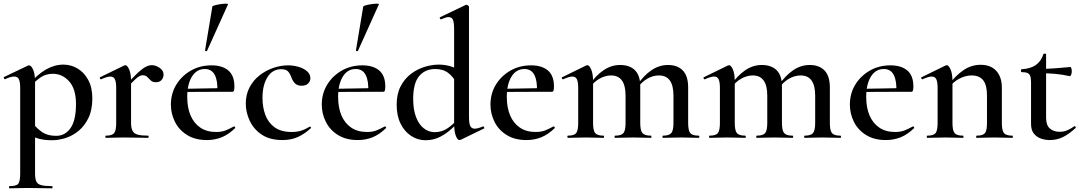

<svg xmlns="http://www.w3.org/2000/svg" viewBox="-24 -751 5891 1046"><path d="M28 275Q25 275 25 269Q25 263 28 263Q65 263 75.5 250Q86 237 86 194V-271Q86 -304 79 -319Q72 -334 53 -334Q44 -334 31.5 -330.5Q19 -327 5 -320Q1 -318 -2 -323.5Q-5 -329 -3 -331L129 -394Q131 -395 134 -395Q146 -395 156.5 -371.5Q167 -348 167 -304V194Q167 222 173.5 237Q180 252 200 257.5Q220 263 260 263Q262 263 262 269Q262 275 260 275Q232 275 198 274Q164 273 126 273Q99 273 73 274Q47 275 28 275ZM260 13Q221 13 193 6Q165 -1 128 -18L155 -79Q179 -49 207.5 -30Q236 -11 282 -11Q331 -11 360.5 -53.5Q390 -96 390 -184Q390 -266 353 -307.5Q316 -349 264 -349Q224 -349 195 -328Q166 -307 138 -277L129 -287Q180 -346 226.5 -372.5Q273 -399 322 -399Q363 -399 399 -377.5Q435 -356 457 -315Q479 -274 479 -215Q479 -152 458 -108.5Q437 -65 404 -38Q371 -11 333 1Q295 13 260 13Z M667 -271 660 -283Q698 -328 724.5 -352.5Q751 -377 769 -386.5Q787 -396 803 -396Q824 -396 845.5 -381.5Q867 -367 867 -345Q867 -327 856 -315Q845 -303 825 -303Q807 -303 797 -313Q787 -323 778 -332Q769 -341 753 -341Q745 -341 736 -336.5Q727 -332 711 -317Q695 -302 667 -271ZM553 0Q550 0 550 -6Q550 -12 553 -12Q587 -12 598 -26Q609 -40 609 -81V-272Q609 -304 602 -319Q595 -334 577 -334Q568 -334 555 -330Q542 -326 527 -319Q523 -318 520.5 -323.5Q518 -329 521 -330L652 -394Q657 -396 659 -396Q669 -396 679.5 -373Q690 -350 690 -306V-81Q690 -54 698 -38.5Q706 -23 726 -17.5Q746 -12 782 -12Q786 -12 786 -6Q786 0 782 0Q756 0 722.5 -1Q689 -2 650 -2Q623 -2 597.5 -1Q572 0 553 0Z M1103 12Q1040 12 996 -15Q952 -42 929.5 -86.5Q907 -131 907 -181Q907 -241 936 -289Q965 -337 1015 -366Q1065 -395 1128 -395Q1187 -395 1220 -367Q1253 -339 1253 -280Q1253 -267 1251 -259Q1249 -251 1242 -251H1160Q1163 -309 1146.5 -342Q1130 -375 1092 -375Q1047 -375 1021.5 -333.5Q996 -292 996 -223Q996 -165 1014 -122.5Q1032 -80 1067 -56Q1102 -32 1153 -32Q1184 -32 1205 -40.5Q1226 -49 1250 -62Q1252 -64 1255.5 -60Q1259 -56 1257 -53Q1221 -18 1183.5 -3Q1146 12 1103 12ZM967 -250 966 -267 1188 -271V-251ZM1104 -474Q1103 -471 1097.5 -472.5Q1092 -474 1093 -476L1133 -716Q1135 -719 1148 -722.5Q1161 -726 1178 -728.5Q1195 -731 1207.5 -731Q1220 -731 1218 -727Z M1515 12Q1446 12 1402 -17.5Q1358 -47 1336.5 -93Q1315 -139 1315 -186Q1315 -236 1335.5 -275Q1356 -314 1390 -340.5Q1424 -367 1464.5 -381Q1505 -395 1545 -395Q1574 -395 1602 -387Q1630 -379 1648.5 -363Q1667 -347 1667 -325Q1667 -309 1655 -296.5Q1643 -284 1619 -284Q1597 -284 1584.5 -295.5Q1572 -307 1564 -328Q1556 -350 1545 -362Q1534 -374 1508 -374Q1460 -374 1433 -330.5Q1406 -287 1406 -218Q1406 -167 1421.5 -125Q1437 -83 1472 -57.5Q1507 -32 1565 -32Q1594 -32 1616.5 -39Q1639 -46 1663 -61Q1665 -63 1668.5 -59Q1672 -55 1670 -53Q1635 -21 1598.5 -4.5Q1562 12 1515 12Z M1925 12Q1862 12 1818 -15Q1774 -42 1751.5 -86.5Q1729 -131 1729 -181Q1729 -241 1758 -289Q1787 -337 1837 -366Q1887 -395 1950 -395Q2009 -395 2042 -367Q2075 -339 2075 -280Q2075 -267 2073 -259Q2071 -251 2064 -251H1982Q1985 -309 1968.5 -342Q1952 -375 1914 -375Q1869 -375 1843.5 -333.5Q1818 -292 1818 -223Q1818 -165 1836 -122.5Q1854 -80 1889 -56Q1924 -32 1975 -32Q2006 -32 2027 -40.5Q2048 -49 2072 -62Q2074 -64 2077.5 -60Q2081 -56 2079 -53Q2043 -18 2005.5 -3Q1968 12 1925 12ZM1789 -250 1788 -267 2010 -271V-251ZM1926 -474Q1925 -471 1919.5 -472.5Q1914 -474 1915 -476L1955 -716Q1957 -719 1970 -722.5Q1983 -726 2000 -728.5Q2017 -731 2029.5 -731Q2042 -731 2040 -727Z M2294 13Q2252 13 2216 -10.5Q2180 -34 2158.5 -77Q2137 -120 2137 -181Q2137 -240 2159 -281.5Q2181 -323 2215.5 -349Q2250 -375 2290 -387Q2330 -399 2366 -399Q2402 -399 2433 -389Q2464 -379 2489 -363L2470 -287Q2448 -330 2419.5 -352.5Q2391 -375 2347 -375Q2292 -375 2259.5 -336.5Q2227 -298 2227 -212Q2227 -155 2242 -114.5Q2257 -74 2284 -52.5Q2311 -31 2344 -31Q2385 -31 2417 -54Q2449 -77 2478 -109L2487 -101Q2466 -77 2437.5 -50.5Q2409 -24 2373.5 -5.5Q2338 13 2294 13ZM2531 -714V-114Q2531 -79 2538 -64.5Q2545 -50 2562 -50Q2570 -50 2581.5 -53Q2593 -56 2607 -62Q2610 -64 2613 -58.5Q2616 -53 2613 -51L2485 11Q2482 12 2479 12Q2468 12 2459 -12Q2450 -36 2450 -82V-592Q2450 -626 2444 -642Q2438 -658 2420 -658Q2412 -658 2402 -654.5Q2392 -651 2380 -646Q2376 -644 2373 -650Q2370 -656 2373 -657L2513 -724Q2515 -725 2517 -725Q2521 -725 2526 -721Q2531 -717 2531 -714Z M2844 12Q2781 12 2737 -15Q2693 -42 2670.5 -86.5Q2648 -131 2648 -181Q2648 -241 2677 -289Q2706 -337 2756 -366Q2806 -395 2869 -395Q2928 -395 2961 -367Q2994 -339 2994 -280Q2994 -267 2992 -259Q2990 -251 2983 -251H2901Q2904 -309 2887.5 -342Q2871 -375 2833 -375Q2788 -375 2762.5 -333.5Q2737 -292 2737 -223Q2737 -165 2755 -122.5Q2773 -80 2808 -56Q2843 -32 2894 -32Q2925 -32 2946 -40.5Q2967 -49 2991 -62Q2993 -64 2996.5 -60Q3000 -56 2998 -53Q2962 -18 2924.5 -3Q2887 12 2844 12ZM2708 -250 2707 -267 2929 -271V-251Z M3588 0Q3585 0 3585 -6Q3585 -12 3588 -12Q3621 -12 3633 -26Q3645 -40 3645 -81V-230Q3645 -340 3566 -340Q3533 -340 3502 -322Q3471 -304 3450 -273L3445 -285Q3482 -339 3524.5 -368Q3567 -397 3615 -397Q3667 -397 3696 -367Q3725 -337 3725 -274V-81Q3725 -40 3736.5 -26Q3748 -12 3782 -12Q3786 -12 3786 -6Q3786 0 3782 0Q3763 0 3738 -1Q3713 -2 3685 -2Q3657 -2 3632 -1Q3607 0 3588 0ZM3327 0Q3324 0 3324 -6Q3324 -12 3327 -12Q3361 -12 3372.5 -26Q3384 -40 3384 -81V-230Q3384 -340 3305 -340Q3273 -340 3241.5 -322Q3210 -304 3189 -273L3184 -285Q3221 -339 3263.5 -368Q3306 -397 3354 -397Q3407 -397 3435.5 -368Q3464 -339 3464 -282V-81Q3464 -40 3476 -26Q3488 -12 3522 -12Q3525 -12 3525 -6Q3525 0 3522 0Q3502 0 3477 -1Q3452 -2 3424 -2Q3397 -2 3371.5 -1Q3346 0 3327 0ZM3070 0Q3067 0 3067 -6Q3067 -12 3070 -12Q3104 -12 3115 -26Q3126 -40 3126 -81V-272Q3126 -304 3119 -319Q3112 -334 3094 -334Q3085 -334 3072 -330Q3059 -326 3044 -319Q3040 -318 3037.5 -323.5Q3035 -329 3038 -330L3169 -394Q3174 -396 3176 -396Q3186 -396 3196.5 -373Q3207 -350 3207 -306V-81Q3207 -40 3218.5 -26Q3230 -12 3264 -12Q3267 -12 3267 -6Q3267 0 3264 0Q3245 0 3220 -1Q3195 -2 3167 -2Q3140 -2 3114.5 -1Q3089 0 3070 0Z M4360 0Q4357 0 4357 -6Q4357 -12 4360 -12Q4393 -12 4405 -26Q4417 -40 4417 -81V-230Q4417 -340 4338 -340Q4305 -340 4274 -322Q4243 -304 4222 -273L4217 -285Q4254 -339 4296.5 -368Q4339 -397 4387 -397Q4439 -397 4468 -367Q4497 -337 4497 -274V-81Q4497 -40 4508.5 -26Q4520 -12 4554 -12Q4558 -12 4558 -6Q4558 0 4554 0Q4535 0 4510 -1Q4485 -2 4457 -2Q4429 -2 4404 -1Q4379 0 4360 0ZM4099 0Q4096 0 4096 -6Q4096 -12 4099 -12Q4133 -12 4144.5 -26Q4156 -40 4156 -81V-230Q4156 -340 4077 -340Q4045 -340 4013.5 -322Q3982 -304 3961 -273L3956 -285Q3993 -339 4035.5 -368Q4078 -397 4126 -397Q4179 -397 4207.5 -368Q4236 -339 4236 -282V-81Q4236 -40 4248 -26Q4260 -12 4294 -12Q4297 -12 4297 -6Q4297 0 4294 0Q4274 0 4249 -1Q4224 -2 4196 -2Q4169 -2 4143.5 -1Q4118 0 4099 0ZM3842 0Q3839 0 3839 -6Q3839 -12 3842 -12Q3876 -12 3887 -26Q3898 -40 3898 -81V-272Q3898 -304 3891 -319Q3884 -334 3866 -334Q3857 -334 3844 -330Q3831 -326 3816 -319Q3812 -318 3809.5 -323.5Q3807 -329 3810 -330L3941 -394Q3946 -396 3948 -396Q3958 -396 3968.5 -373Q3979 -350 3979 -306V-81Q3979 -40 3990.5 -26Q4002 -12 4036 -12Q4039 -12 4039 -6Q4039 0 4036 0Q4017 0 3992 -1Q3967 -2 3939 -2Q3912 -2 3886.5 -1Q3861 0 3842 0Z M4802 12Q4739 12 4695 -15Q4651 -42 4628.5 -86.5Q4606 -131 4606 -181Q4606 -241 4635 -289Q4664 -337 4714 -366Q4764 -395 4827 -395Q4886 -395 4919 -367Q4952 -339 4952 -280Q4952 -267 4950 -259Q4948 -251 4941 -251H4859Q4862 -309 4845.5 -342Q4829 -375 4791 -375Q4746 -375 4720.5 -333.5Q4695 -292 4695 -223Q4695 -165 4713 -122.5Q4731 -80 4766 -56Q4801 -32 4852 -32Q4883 -32 4904 -40.5Q4925 -49 4949 -62Q4951 -64 4954.5 -60Q4958 -56 4956 -53Q4920 -18 4882.5 -3Q4845 12 4802 12ZM4666 -250 4665 -267 4887 -271V-251Z M5297 0Q5294 0 5294 -6Q5294 -12 5297 -12Q5331 -12 5342 -26Q5353 -40 5353 -81V-231Q5353 -287 5332.5 -313.5Q5312 -340 5268 -340Q5236 -340 5202.5 -322.5Q5169 -305 5147 -274L5142 -286Q5181 -339 5224.5 -368.5Q5268 -398 5318 -398Q5374 -398 5404 -364.5Q5434 -331 5434 -274V-81Q5434 -40 5445.5 -26Q5457 -12 5491 -12Q5494 -12 5494 -6Q5494 0 5491 0Q5472 0 5447 -1Q5422 -2 5394 -2Q5367 -2 5341.5 -1Q5316 0 5297 0ZM5028 0Q5025 0 5025 -6Q5025 -12 5028 -12Q5062 -12 5073 -26Q5084 -40 5084 -81V-272Q5084 -304 5077 -319Q5070 -334 5052 -334Q5043 -334 5030 -330Q5017 -326 5002 -319Q4998 -318 4995.5 -323.5Q4993 -329 4996 -330L5127 -394Q5132 -396 5134 -396Q5144 -396 5154.5 -373Q5165 -350 5165 -306V-81Q5165 -40 5176.5 -26Q5188 -12 5222 -12Q5225 -12 5225 -6Q5225 0 5222 0Q5203 0 5178 -1Q5153 -2 5125 -2Q5098 -2 5072.5 -1Q5047 0 5028 0Z M5695 12Q5671 12 5647.5 4Q5624 -4 5608.5 -23Q5593 -42 5593 -77V-303Q5593 -325 5588.5 -337Q5584 -349 5573 -353.5Q5562 -358 5542 -358Q5538 -358 5538 -366Q5538 -374 5542 -374Q5589 -376 5618.5 -396.5Q5648 -417 5660 -455Q5661 -459 5668 -459Q5675 -459 5675 -455V-110Q5675 -69 5695.5 -51Q5716 -33 5749 -33Q5773 -33 5793.5 -42.5Q5814 -52 5828 -63Q5831 -65 5835 -60.5Q5839 -56 5835 -53Q5798 -19 5765.5 -3.5Q5733 12 5695 12ZM5804 -336Q5764 -345 5726.5 -348.5Q5689 -352 5646 -352V-376Q5687 -376 5725.5 -379Q5764 -382 5808 -386Q5810 -386 5812.5 -379Q5815 -372 5815 -362Q5815 -353 5811.5 -344Q5808 -335 5804 -336Z"/></svg>

Font: Cormorant Garamond Light SemiBold
Style: Regular
Weight: 600
Version: Version 4.001